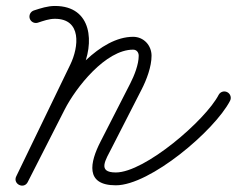

<svg xmlns="http://www.w3.org/2000/svg" viewBox="-20 -586 775 628"><path d="M77.3 -525.3C80.9 -514.3 92.8 -508.3 103.8 -511.8C122.1 -517.8 140.2 -524.5 159.7 -524.5C247.7 -524.5 238 -432.7 210.1 -375.1C151.1 -253.1 92.1 -131.1 33.1 -9.1C27.1 3.3 33.3 14.2 42.7 18.8C52 23.4 64.4 21.9 70.7 9.5C110.9 -69.4 151.1 -148.4 191.3 -227.3C228.2 -300 325.7 -423.6 415.4 -423.6C426.9 -423.6 433.7 -414.6 433.7 -403.6C433.7 -374.9 419 -338.3 406.1 -313.1C373.6 -249.5 341.1 -186 308.6 -122.4C274.4 -55.5 257.1 20.1 358.9 20.1C470.9 20.1 681.8 -158.7 732.4 -256.2C737.8 -266.5 733.7 -279.2 723.4 -284.5C713.1 -289.9 700.5 -285.9 695.1 -275.6C652.2 -192.9 453.7 -21.9 358.9 -21.9C297.2 -21.9 325.4 -62.9 346 -103.3C378.5 -166.9 411 -230.4 443.5 -294C459.5 -325.3 475.7 -368 475.7 -403.6C475.7 -437.7 450.1 -465.6 415.4 -465.6C307.4 -465.6 198.9 -334.8 153.8 -246.4C113.7 -167.4 73.5 -88.5 33.3 -9.5C27 2.8 33.4 13.7 42.9 18.4C52.3 23.1 64.9 21.6 70.9 9.1C129.9 -112.8 188.9 -234.8 247.9 -356.8C289.7 -443.3 282.7 -566.5 159.7 -566.5C135.5 -566.5 113.5 -559.1 90.8 -551.8C79.8 -548.2 73.8 -536.4 77.3 -525.3Z"/></svg>

Font: FRB American Cursive Guidelines Medium
Style: Italic
Weight: 500
Italic angle: -25°
Version: Version 2.0;Modular Font Editor K font №1